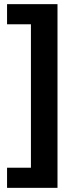

<svg xmlns="http://www.w3.org/2000/svg" viewBox="-20 -725 403 925"><path d="M14 180V83H129V-608H14V-705H257V180Z"/></svg>

Font: Nunito Sans 10pt
Style: Bold
Weight: 700
Designer: Vernon Adams
Foundry: Vernon Adams
Version: Version 3.101;gftools[0.9.27]